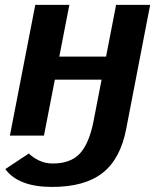

<svg xmlns="http://www.w3.org/2000/svg" viewBox="-20 -548 644 776"><path d="M96.7 72.3Q111.8 87.9 137 100.3Q162.1 112.8 193.4 112.8Q265.6 112.8 303 72.3Q340.3 31.7 357.9 -57.6L390.6 -226.1H201.7L157.7 0H20L122.6 -528.3H260.3L219.7 -319.3H408.7L449.2 -528.3H586.9L490.2 -27.8Q467.3 93.3 395.3 150.4Q323.2 207.5 190.4 207.5Q54.2 207.5 1.5 135.3Z"/></svg>

Font: Arimo
Style: Italic
Weight: 400
Italic angle: -12°
Designer: Steve Matteson
Foundry: Monotype Imaging Inc.
Version: Version 1.33